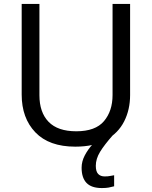

<svg xmlns="http://www.w3.org/2000/svg" viewBox="-20 -734 771 974"><path d="M466 107Q466 136 478 148.5Q490 161 511 161Q528 161 539.5 158.5Q551 156 559 155V211Q545 215 531 217.5Q517 220 497 220Q444 220 419 194Q394 168 394 117Q394 85 410 54.5Q426 24 449 -1Q472 -26 492 -40L555 -51Q509 1 487.5 36.5Q466 72 466 107ZM640 -252Q640 -178 610 -118.5Q580 -59 518.5 -24.5Q457 10 362 10Q229 10 159.5 -62.5Q90 -135 90 -254V-714H180V-251Q180 -164 226.5 -116Q273 -68 367 -68Q464 -68 507.5 -119.5Q551 -171 551 -252V-714H640Z"/></svg>

Font: Noto Sans Gunjala Gondi
Style: Regular
Weight: 400
Designer: Ek Type
Foundry: Ek Type
Version: Version 1.004